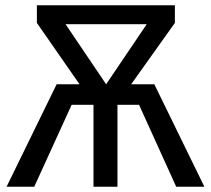

<svg xmlns="http://www.w3.org/2000/svg" viewBox="-20 -709 801 729"><path d="M566 -389 756 0H649L508 -311H426V0H335V-311H252L110 0H5L195 -389H282L120 -622V-689H644V-622L478 -389ZM229 -617 383 -389 537 -617Z"/></svg>

Font: Fira Sans
Style: Regular
Weight: 400
Designer: Carrois Corporate & Edenspiekermann AG
Foundry: Carrois Corporate GbR & Edenspiekermann AG
Version: Version 4.106;PS 004.106;hotconv 1.0.70;makeotf.lib2.5.58329